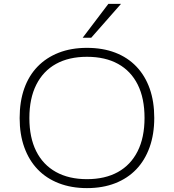

<svg xmlns="http://www.w3.org/2000/svg" viewBox="-20 -959 894 987"><path d="M427 8Q347 8 282.5 -17Q218 -42 173.5 -88.5Q129 -135 105 -201.5Q81 -268 81 -352Q81 -437 104.5 -503.5Q128 -570 173 -616.5Q218 -663 282 -688Q346 -713 427 -713Q508 -713 572 -688.5Q636 -664 681 -617Q726 -570 749.5 -503.5Q773 -437 773 -353Q773 -269 749 -202Q725 -135 680.5 -88.5Q636 -42 572 -17Q508 8 427 8ZM427 -38Q520 -38 586 -74.5Q652 -111 687.5 -181.5Q723 -252 723 -353Q723 -454 688 -524Q653 -594 587 -630.5Q521 -667 427 -667Q334 -667 268 -630.5Q202 -594 166.5 -523.5Q131 -453 131 -352Q131 -252 166 -182Q201 -112 267.5 -75Q334 -38 427 -38ZM405 -765 537 -939H602L449 -765Z"/></svg>

Font: Nunito Sans 10pt SemiExpanded ExtraLight
Style: Regular
Weight: 250
Width: 6
Designer: Vernon Adams
Foundry: Vernon Adams
Version: Version 3.101;gftools[0.9.27]